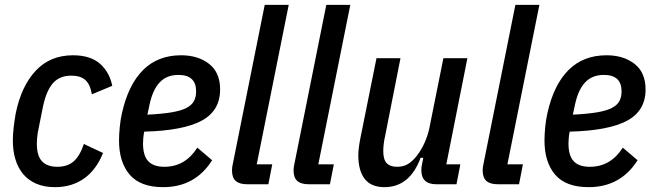

<svg xmlns="http://www.w3.org/2000/svg" viewBox="-20 -760 2697 792"><path d="M207 12Q162 12 129 -2.5Q96 -17 75 -42.5Q54 -68 43.5 -103Q33 -138 33 -180Q33 -205 36.5 -235.5Q40 -266 45 -293Q68 -405 127.5 -468.5Q187 -532 281 -532Q353 -532 392.5 -497Q432 -462 443 -406L359 -371Q352 -412 332 -430Q312 -448 274 -448Q226 -448 198.5 -417Q171 -386 157 -319L136 -214Q134 -203 133 -190.5Q132 -178 132 -167Q132 -117 153.5 -94.5Q175 -72 216 -72Q258 -72 283.5 -94Q309 -116 326 -166L405 -129Q377 -59 326.5 -23.5Q276 12 207 12Z M653 12Q559 12 515 -39.5Q471 -91 471 -180Q471 -205 474 -236Q477 -267 483 -293Q509 -410 570 -471Q631 -532 727 -532Q797 -532 842.5 -496.5Q888 -461 888 -391Q888 -303 811.5 -262Q735 -221 575 -217Q572 -203 571 -190Q570 -177 570 -168Q570 -118 591.5 -95Q613 -72 658 -72Q744 -72 794 -151L855 -99Q785 12 653 12ZM716 -451Q668 -451 639 -420.5Q610 -390 597 -329L588 -287Q648 -290 687 -296.5Q726 -303 748.5 -314.5Q771 -326 780 -343Q789 -360 789 -383Q789 -451 716 -451Z M999 0Q968 0 952.5 -13.5Q937 -27 937 -57Q937 -64 938 -71.5Q939 -79 941 -87L1072 -740H1171L1039 -82H1103L1087 0Z M1253 0Q1222 0 1206.5 -13.5Q1191 -27 1191 -57Q1191 -64 1192 -71.5Q1193 -79 1195 -87L1326 -740H1425L1293 -82H1357L1341 0Z M1632 -520 1569 -201Q1561 -166 1561 -137Q1561 -102 1575 -87Q1589 -72 1618 -72Q1644 -72 1663 -83.5Q1682 -95 1699 -117Q1718 -141 1731.5 -171.5Q1745 -202 1751 -231L1809 -520H1908L1821 -82H1879L1863 0H1780Q1718 0 1718 -58Q1718 -65 1719 -72.5Q1720 -80 1722 -88L1726 -109H1715Q1670 12 1566 12Q1511 12 1484.5 -22Q1458 -56 1458 -120Q1458 -137 1461 -157.5Q1464 -178 1468 -197L1533 -520Z M2033 0Q2002 0 1986.5 -13.5Q1971 -27 1971 -57Q1971 -64 1972 -71.5Q1973 -79 1975 -87L2106 -740H2205L2073 -82H2137L2121 0Z M2408 12Q2314 12 2270 -39.5Q2226 -91 2226 -180Q2226 -205 2229 -236Q2232 -267 2238 -293Q2264 -410 2325 -471Q2386 -532 2482 -532Q2552 -532 2597.5 -496.5Q2643 -461 2643 -391Q2643 -303 2566.5 -262Q2490 -221 2330 -217Q2327 -203 2326 -190Q2325 -177 2325 -168Q2325 -118 2346.5 -95Q2368 -72 2413 -72Q2499 -72 2549 -151L2610 -99Q2540 12 2408 12ZM2471 -451Q2423 -451 2394 -420.5Q2365 -390 2352 -329L2343 -287Q2403 -290 2442 -296.5Q2481 -303 2503.5 -314.5Q2526 -326 2535 -343Q2544 -360 2544 -383Q2544 -451 2471 -451Z"/></svg>

Font: IBM Plex Sans Cond Medm
Style: Italic
Weight: 500
Width: 3
Italic angle: -11°
Designer: Mike Abbink, Paul van der Laan, Pieter van Rosmalen
Foundry: Bold Monday
Version: Version 1.3